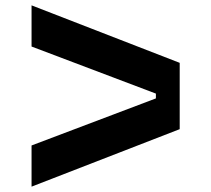

<svg xmlns="http://www.w3.org/2000/svg" viewBox="-20 -709 790 718"><path d="M98 -11V-165L563 -341V-359L98 -535V-689L652 -474V-226Z"/></svg>

Font: Martian Mono SemiExpanded
Style: Bold
Weight: 700
Width: 6
Designer: Roman Shamin
Foundry: Evil Martians
Version: Version 1.000